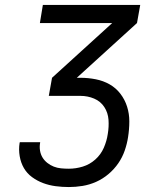

<svg xmlns="http://www.w3.org/2000/svg" viewBox="-20 -755 640 775"><path d="M258 0Q231 0 204.5 -3.5Q178 -7 154 -16Q130 -25 109.5 -40Q89 -55 76.5 -76.5Q64 -98 59.5 -124.5Q55 -151 59 -177Q59 -178 59.5 -179Q60 -180 60 -181H142Q142 -180 142 -179.5Q142 -179 142 -179Q139 -163 141.5 -147.5Q144 -132 151.5 -119.5Q159 -107 171 -97.5Q183 -88 197 -82.5Q211 -77 226.5 -75.5Q242 -74 258 -74Q286 -74 314 -82.5Q342 -91 364.5 -111Q387 -131 399 -158.5Q411 -186 415 -214Q420 -243 418 -271.5Q416 -300 401 -323Q386 -346 360 -357Q334 -368 305 -368H177L190 -441L433 -662H141L153 -735H546L533 -662L290 -441H305Q336 -441 366.5 -435Q397 -429 422.5 -414.5Q448 -400 466 -376.5Q484 -353 493 -324.5Q502 -296 502 -265Q502 -234 497 -202Q493 -175 483.5 -147.5Q474 -120 457.5 -96Q441 -72 418 -52.5Q395 -33 368 -21Q341 -9 313 -4.5Q285 0 258 0Z"/></svg>

Font: Iosevka Curly Extended Oblique
Style: Regular
Weight: 400
Width: 7
Italic angle: -9°
Monospace: yes
Designer: Belleve Invis
Foundry: Belleve Invis
Version: Version 11.1.0; ttfautohint (v1.8.3)